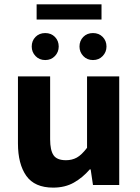

<svg xmlns="http://www.w3.org/2000/svg" viewBox="-20 -845 640 877"><path d="M222.8 12Q138.1 12 100 -42Q62 -96 62 -189.9V-496.1H209V-208.7Q209 -159.1 224.4 -136.2Q239.9 -113.2 281.3 -113.2Q308.9 -113.2 330.9 -125.2Q352.8 -137.3 377.6 -169.9V-496.1H524.6V0H404.7L394.1 -71.3H390.1Q357.5 -33.5 317.2 -10.8Q276.9 12 222.8 12ZM186.6 -570.7Q159.6 -570.7 142.2 -589Q124.9 -607.3 124.9 -632.4Q124.9 -658.7 142.2 -676.4Q159.6 -694 186.6 -694Q213.6 -694 230.9 -676.4Q248.2 -658.7 248.2 -632.4Q248.2 -607.3 230.9 -589Q213.6 -570.7 186.6 -570.7ZM404.7 -570.7Q377.7 -570.7 360.4 -589Q343.1 -607.3 343.1 -632.4Q343.1 -658.7 360.4 -676.4Q377.7 -694 404.7 -694Q431.7 -694 449 -676.4Q466.4 -658.7 466.4 -632.4Q466.4 -607.3 449 -589Q431.7 -570.7 404.7 -570.7ZM147.3 -755.9V-825.1H443.7V-755.9Z"/></svg>

Font: Source Code Pro ExtraLight
Style: Regular
Weight: 200
Monospace: yes
Designer: Paul D. Hunt, Teo Tuominen
Foundry: Adobe
Version: Version 1.026;hotconv 1.1.0;makeotfexe 2.6.0